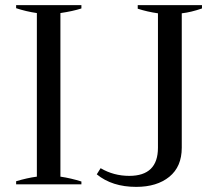

<svg xmlns="http://www.w3.org/2000/svg" viewBox="-20 -720 850 750"><path d="M43 -12Q86 -25 124 -30V-669Q82 -675 43 -688V-700H298V-687Q264 -676 216 -669V-30Q257 -24 298 -11V0H43ZM358 -39 373 -63Q424 -33 485 -33Q597 -33 597 -143V-668Q555 -674 518 -686V-700H769V-687Q726 -672 690 -668V-143Q690 -69 641.5 -29.5Q593 10 512 10Q418 10 358 -39Z"/></svg>

Font: Trirong
Style: Regular
Weight: 400
Version: Version 1.000